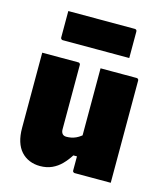

<svg xmlns="http://www.w3.org/2000/svg" viewBox="-117 -874 835 973"><g transform="rotate(15 300.0 -387.0)"><path d="M236 -547Q240 -547 242 -545.5Q244 -544 245.5 -542Q247 -540 247 -536Q247 -494 247 -450.5Q247 -407 247 -364.5Q247 -322 247 -280Q247 -238 247 -198Q247 -184 254 -175.5Q261 -167 275 -167Q288 -167 300.5 -169.5Q313 -172 325 -177.5Q337 -183 349.5 -192.5Q362 -202 375 -215V-85H334Q317 -58 295.5 -36Q274 -14 246.5 -1.5Q219 11 184 11Q154 11 128.5 0.5Q103 -10 84.5 -30.5Q66 -51 56.5 -81.5Q47 -112 47 -152Q47 -188 47 -227Q47 -266 47 -306Q47 -346 47 -387Q47 -427 47 -467.5Q47 -508 47 -547Q94 -547 141.5 -547Q189 -547 236 -547ZM542 -547Q546 -547 548 -545.5Q550 -544 551.5 -542Q553 -540 553 -536Q553 -463 553 -390.5Q553 -318 553 -244.5Q553 -171 553 -98Q553 -80 553 -63Q553 -46 553 -30Q553 -14 553 0Q526 0 490.5 0Q455 0 421.5 0Q388 0 364 0Q361 0 358.5 -1.5Q356 -3 354.5 -5Q353 -7 353 -11Q353 -100 353 -189.5Q353 -279 353 -368.5Q353 -458 353 -547Q379 -547 413.5 -547Q448 -547 482.5 -547Q517 -547 542 -547ZM120 -785H469Q474 -785 477 -782Q480 -779 480 -774Q480 -755 480 -730Q480 -705 480 -680Q480 -655 480 -635H131Q128 -635 125.5 -636.5Q123 -638 121.5 -640.5Q120 -643 120 -646Q120 -666 120 -691Q120 -716 120 -741Q120 -766 120 -785Z"/></g></svg>

Font: Recursive Monospace Black
Style: Regular
Weight: 900
Version: Version 1.047